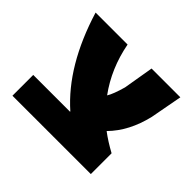

<svg xmlns="http://www.w3.org/2000/svg" viewBox="-124 -685 849 849"><g transform="rotate(45 300.5 -260.0)"><path d="M268 -132Q116 -266 38 -520H238Q262 -394 333 -297Q348 -321 364 -378L388 -520H568L540 -370Q513 -255 443 -184Q480 -156 528 -130V0H38V-130H268Z"/></g></svg>

Font: M PLUS 1p Black
Style: Regular
Weight: 900
Version: Version 1.061